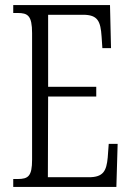

<svg xmlns="http://www.w3.org/2000/svg" viewBox="-20 -734 516 754"><path d="M32 0H437L442 -169H407L403 -115C398 -63 386 -38 329 -38H168L169 -355H358V-393H169V-676H306C364 -676 375 -651 379 -590L382 -545H416L412 -714H32V-683H49C89 -683 106 -673 106 -604V-107C106 -42 91 -31 49 -31H32Z"/></svg>

Font: Noto Serif Myanmar ExtraCondensed Light
Style: Regular
Weight: 300
Width: 2
Designer: Ben Mitchell and the Monotype Design Team
Foundry: Monotype Imaging Inc.
Version: Version 2.106